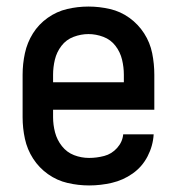

<svg xmlns="http://www.w3.org/2000/svg" viewBox="-20 -558 540 586"><path d="M252 8Q287 8 321.5 0Q356 -8 385 -28.5Q414 -49 430.5 -81Q447 -113 449 -148H356Q354 -125 337.5 -106.5Q321 -88 298 -82Q275 -76 252 -76Q228 -76 206 -84.5Q184 -93 169 -112Q154 -131 148 -154Q142 -177 142 -200V-223H451V-330Q451 -363 444.5 -395.5Q438 -428 420 -456Q402 -484 375 -503.5Q348 -523 315.5 -530.5Q283 -538 250 -538Q217 -538 185 -530.5Q153 -523 125.5 -503.5Q98 -484 80.5 -456Q63 -428 56 -395.5Q49 -363 49 -330V-200Q49 -167 56 -134.5Q63 -102 81 -74Q99 -46 126.5 -26.5Q154 -7 186.5 0.5Q219 8 252 8ZM142 -307V-330Q142 -353 147.5 -376Q153 -399 167.5 -418Q182 -437 204.5 -445.5Q227 -454 250 -454Q273 -454 295.5 -445.5Q318 -437 332.5 -418Q347 -399 352.5 -376Q358 -353 358 -330V-307Z"/></svg>

Font: Iosevka SS08 Medium
Style: Regular
Weight: 500
Monospace: yes
Designer: Belleve Invis
Foundry: Belleve Invis
Version: Version 3.4.3; ttfautohint (v1.8.3)